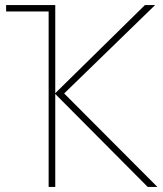

<svg xmlns="http://www.w3.org/2000/svg" viewBox="-20 -734 640 754"><path d="M171 0V-689H4V-714H197V-368L549 -714H589L232 -367L598 0H560L197 -365V0Z"/></svg>

Font: Noto Sans Mono Thin
Style: Regular
Weight: 100
Designer: Monotype Design Team
Foundry: Monotype Imaging Inc.
Version: Version 2.014